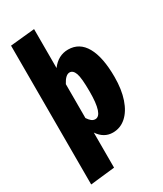

<svg xmlns="http://www.w3.org/2000/svg" viewBox="-239 -847 981 1157"><g transform="rotate(-30 251.0 -268.5)"><path d="M482 -268Q482 -181 460 -116.5Q438 -52 398.5 -17Q359 18 307 18Q245 18 206 -40V204L36 223V-743L206 -760V-489Q252 -551 321 -551Q400 -551 441 -478Q482 -405 482 -268ZM308 -266Q308 -362 296 -394.5Q284 -427 260 -427Q232 -427 206 -377V-141Q218 -123 229.5 -114Q241 -105 255 -105Q308 -105 308 -266Z"/></g></svg>

Font: Fira Sans Compressed ExtraBold
Style: Regular
Weight: 800
Width: 1
Designer: bBox Type GmbH & Carrois Corporate GbR & Edenspiekermann AG
Foundry: bBox Type GmbH & Carrois Corporate GbR & Edenspiekermann AG
Version: Version 4.301